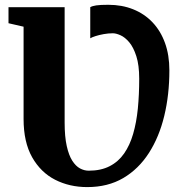

<svg xmlns="http://www.w3.org/2000/svg" viewBox="-20 -773 756 802"><path d="M344.5 8.5Q270.5 8.5 210.2 -22.2Q150 -53 114.2 -116.2Q78.5 -179.5 78.5 -276V-661.5L15.5 -676V-743H250V-261Q250 -202 258.8 -163Q267.5 -124 282 -101.5Q296.5 -79 314.2 -69.5Q332 -60 350.5 -60Q401.5 -60 438 -78.8Q474.5 -97.5 498.5 -132Q522.5 -166.5 536.2 -214Q550 -261.5 555.8 -319.8Q561.5 -378 561.5 -444Q561.5 -501 549.5 -538.2Q537.5 -575.5 519.8 -596.5Q502 -617.5 483.2 -625.8Q464.5 -634 451.5 -634Q432.5 -634 413.2 -630.5Q394 -627 379 -622.2Q364 -617.5 357 -613V-743Q365.5 -748 382 -750.5Q398.5 -753 432.5 -753Q489.5 -753 536.2 -734.2Q583 -715.5 617 -679.8Q651 -644 669.2 -593.5Q687.5 -543 687.5 -479Q687.5 -377.5 666.2 -289.2Q645 -201 602 -134Q559 -67 494.8 -29.2Q430.5 8.5 344.5 8.5Z"/></svg>

Font: Merriweather 24pt Black
Style: Regular
Weight: 900
Designer: Eben Sorkin
Foundry: Eben Sorkin
Version: Version 2.100